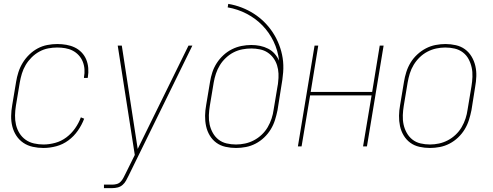

<svg xmlns="http://www.w3.org/2000/svg" viewBox="-20 -755 2540 990"><path d="M204 8Q176 8 149 2Q122 -4 100.5 -18.5Q79 -33 64.5 -55Q50 -77 43.5 -103Q37 -129 37.5 -157Q38 -185 43 -213L63 -333Q67 -358 75 -383Q83 -408 97 -431Q111 -454 131 -473.5Q151 -493 174.5 -505.5Q198 -518 224 -523Q250 -528 275 -528Q299 -528 322 -524Q345 -520 365 -510.5Q385 -501 400.5 -485Q416 -469 424.5 -448.5Q433 -428 435 -404.5Q437 -381 433 -357Q433 -356 432.5 -355Q432 -354 432 -353H413Q413 -354 413 -355Q413 -356 413 -357Q417 -378 415.5 -398.5Q414 -419 406.5 -437.5Q399 -456 385.5 -470.5Q372 -485 354.5 -494Q337 -503 316.5 -506.5Q296 -510 275 -510Q252 -510 228.5 -505.5Q205 -501 183 -489Q161 -477 143 -459Q125 -441 112.5 -420Q100 -399 93 -376Q86 -353 82 -330L62 -210Q58 -185 57.5 -160Q57 -135 62.5 -111.5Q68 -88 80.5 -68Q93 -48 112 -34.5Q131 -21 155 -15.5Q179 -10 204 -10Q234 -10 265 -18.5Q296 -27 322 -46.5Q348 -66 367 -93Q386 -120 397 -150L414 -143Q402 -111 381.5 -81.5Q361 -52 332.5 -31Q304 -10 270.5 -1Q237 8 204 8Z M516 215V197H559Q570 197 581.5 194Q593 191 601.5 182.5Q610 174 615.5 163.5Q621 153 626 143L675 44L587 -520H608L690 13L952 -520H972L643 151Q637 163 630 176Q623 189 612 198.5Q601 208 587 211.5Q573 215 559 215Z M1197 8Q1169 8 1142.5 2Q1116 -4 1095.5 -19Q1075 -34 1061.5 -56.5Q1048 -79 1042.5 -105Q1037 -131 1037.5 -158.5Q1038 -186 1043 -213L1063 -333Q1067 -358 1075 -382.5Q1083 -407 1097.5 -429.5Q1112 -452 1132 -470.5Q1152 -489 1176 -501Q1200 -513 1225.5 -518Q1251 -523 1276 -523Q1299 -523 1321 -518.5Q1343 -514 1362.5 -504Q1382 -494 1396 -478Q1410 -462 1419 -442Q1413 -495 1390.5 -541.5Q1368 -588 1333 -624Q1298 -660 1252 -684Q1206 -708 1154 -717L1157 -735Q1193 -729 1226.5 -716Q1260 -703 1289.5 -684Q1319 -665 1343.5 -640.5Q1368 -616 1387 -587Q1406 -558 1419 -524.5Q1432 -491 1437.5 -455.5Q1443 -420 1440 -382Q1437 -344 1430 -307L1411 -187Q1406 -162 1398 -136.5Q1390 -111 1376 -88Q1362 -65 1342 -46Q1322 -27 1298 -14.5Q1274 -2 1248 3Q1222 8 1197 8ZM1197 -10Q1220 -10 1243.5 -15Q1267 -20 1289 -31.5Q1311 -43 1329.5 -60.5Q1348 -78 1360.5 -99.5Q1373 -121 1380.5 -144Q1388 -167 1391 -190L1411 -310L1413 -321L1414 -331Q1417 -353 1416 -375.5Q1415 -398 1408.5 -418.5Q1402 -439 1389.5 -456Q1377 -473 1359.5 -484.5Q1342 -496 1320 -500.5Q1298 -505 1276 -505Q1253 -505 1229.5 -500.5Q1206 -496 1184.5 -485Q1163 -474 1144.5 -456.5Q1126 -439 1113.5 -418.5Q1101 -398 1093.5 -375.5Q1086 -353 1082 -330L1062 -210Q1058 -186 1057 -161Q1056 -136 1061 -113Q1066 -90 1077.5 -69.5Q1089 -49 1107 -35Q1125 -21 1148.5 -15.5Q1172 -10 1197 -10Z M1516 0 1602 -520H1621L1582 -281H1899L1938 -520H1958L1872 0H1852L1896 -263H1579L1535 0Z M2197 8Q2169 8 2142.5 2Q2116 -4 2095.5 -19Q2075 -34 2061.5 -56.5Q2048 -79 2042.5 -105Q2037 -131 2037.5 -158.5Q2038 -186 2043 -213L2063 -333Q2067 -358 2075 -383.5Q2083 -409 2097 -432Q2111 -455 2131.5 -474Q2152 -493 2176 -505.5Q2200 -518 2226 -523Q2252 -528 2277 -528Q2304 -528 2330.5 -522Q2357 -516 2377.5 -501Q2398 -486 2411.5 -463.5Q2425 -441 2431 -415Q2437 -389 2436 -361.5Q2435 -334 2430 -307L2411 -187Q2406 -162 2398 -136.5Q2390 -111 2376 -88Q2362 -65 2342 -46Q2322 -27 2298 -14.5Q2274 -2 2248 3Q2222 8 2197 8ZM2197 -10Q2220 -10 2243.5 -15Q2267 -20 2289 -31.5Q2311 -43 2329.5 -60.5Q2348 -78 2360.5 -99.5Q2373 -121 2380.5 -144Q2388 -167 2391 -190L2411 -310Q2415 -334 2416 -359Q2417 -384 2412 -407Q2407 -430 2396 -450.5Q2385 -471 2366.5 -485Q2348 -499 2324.5 -504.5Q2301 -510 2276 -510Q2253 -510 2229.5 -505Q2206 -500 2184 -488.5Q2162 -477 2144 -459.5Q2126 -442 2113 -420.5Q2100 -399 2093 -376Q2086 -353 2082 -330L2062 -210Q2058 -186 2057 -161Q2056 -136 2061 -113Q2066 -90 2077.5 -69.5Q2089 -49 2107 -35Q2125 -21 2148.5 -15.5Q2172 -10 2197 -10Z"/></svg>

Font: Iosevka SS04 Thin
Style: Italic
Weight: 100
Italic angle: -9°
Monospace: yes
Designer: Belleve Invis
Foundry: Belleve Invis
Version: Version 19.0.0; ttfautohint (v1.8.4)